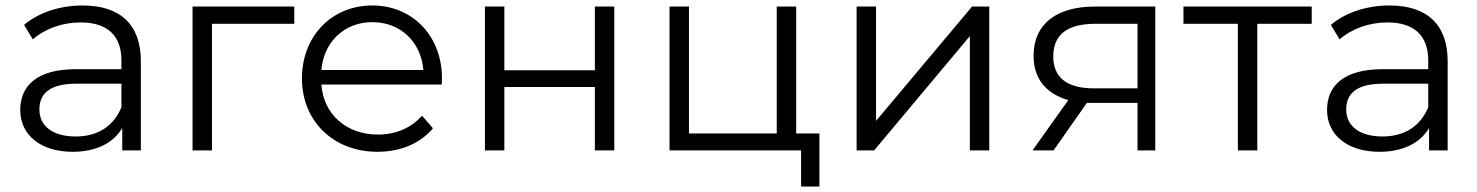

<svg xmlns="http://www.w3.org/2000/svg" viewBox="-20 -550 5401 702"><path d="M246 5C331 5 395 -27 427 -82V0H495V-326C495 -461 419 -530 282 -530C199 -530 121 -504 68 -459L100 -406C144 -445 208 -468 275 -468C372 -468 424 -420 424 -329V-297H257C116 -297 54 -237 54 -148C54 -56 129 5 246 5ZM124 -150C124 -213 169 -244 259 -244H424V-158C396 -89 337 -51 257 -51C173 -51 124 -89 124 -150Z M1056 -526H684V0H755V-463H1056Z M1360 5C1444 5 1516 -25 1563 -81L1523 -127C1483 -82 1427 -58 1362 -58C1246 -58 1163 -132 1155 -241H1595L1596 -263C1596 -419 1488 -530 1341 -530C1194 -530 1084 -419 1084 -263C1084 -108 1198 5 1360 5ZM1341 -469C1444 -469 1519 -398 1528 -294H1155C1164 -398 1240 -469 1341 -469Z M1753 0H1824V-232H2155V0H2226V-526H2155V-293H1824V-526H1753Z M2909 0V132H2976V-62H2891V-526H2820V-62H2499V-526H2428V0Z M3112 -526V0H3176L3526 -418V0H3597V-526H3534L3183 -108V-526Z M3832 0 3954 -174H4139V0H4204V-526H3983C3844 -526 3759 -463 3759 -346C3759 -262 3805 -207 3886 -184L3755 0ZM3831 -344C3831 -423 3882 -463 3985 -463H4139V-227H3980C3881 -227 3831 -266 3831 -344Z M4307 -463H4506V0H4577V-463H4776V-526H4307Z M5024 5C5109 5 5173 -27 5205 -82V0H5273V-326C5273 -461 5197 -530 5060 -530C4977 -530 4899 -504 4846 -459L4878 -406C4922 -445 4986 -468 5053 -468C5150 -468 5202 -420 5202 -329V-297H5035C4894 -297 4832 -237 4832 -148C4832 -56 4907 5 5024 5ZM4902 -150C4902 -213 4947 -244 5037 -244H5202V-158C5174 -89 5115 -51 5035 -51C4951 -51 4902 -89 4902 -150Z"/></svg>

Font: Malon Grotesk
Style: Regular
Weight: 400
Designer: Julieta Ulanovsky
Foundry: Julieta Ulanovsky
Version: Version 7.200